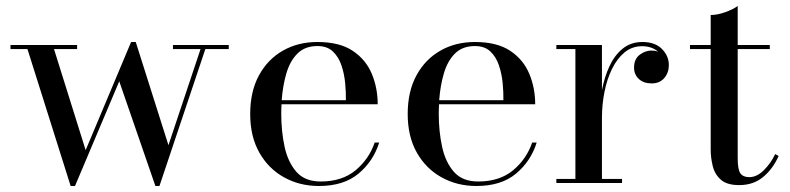

<svg xmlns="http://www.w3.org/2000/svg" viewBox="-20 -610 2632 640"><path d="M265.5 -109.5 417 -470H432.5L541.5 -126L648.5 -446.5H556.5V-460H742.5V-446.5H664.5L511.5 10H498L377.5 -339L230 10H215.5L71.5 -446.5H15V-460H237V-446.5H160Z M1244 -135Q1224.5 -72.5 1175 -31.2Q1125.5 10 1043 10Q979 10 927 -18.8Q875 -47.5 844.5 -101.2Q814 -155 814 -230Q814 -305 843.2 -358.8Q872.5 -412.5 923 -441.2Q973.5 -470 1038 -470Q1111.5 -470 1155.5 -440.8Q1199.5 -411.5 1219.2 -364.2Q1239 -317 1239 -262.5H918.5Q917.5 -247 917.5 -230Q917.5 -173 928.5 -121.5Q939.5 -70 967.8 -37.5Q996 -5 1049 -5Q1120 -5 1165 -42.2Q1210 -79.5 1229 -135ZM1038 -456.5Q996.5 -456.5 971.5 -431.5Q946.5 -406.5 934.5 -365.2Q922.5 -324 919 -276H1133Q1133.5 -302.5 1130.5 -333.5Q1127.5 -364.5 1118 -392.5Q1108.5 -420.5 1089.5 -438.5Q1070.5 -456.5 1038 -456.5Z M1769 -135Q1749.5 -72.5 1700 -31.2Q1650.5 10 1568 10Q1504 10 1452 -18.8Q1400 -47.5 1369.5 -101.2Q1339 -155 1339 -230Q1339 -305 1368.2 -358.8Q1397.5 -412.5 1448 -441.2Q1498.5 -470 1563 -470Q1636.5 -470 1680.5 -440.8Q1724.5 -411.5 1744.2 -364.2Q1764 -317 1764 -262.5H1443.5Q1442.5 -247 1442.5 -230Q1442.5 -173 1453.5 -121.5Q1464.5 -70 1492.8 -37.5Q1521 -5 1574 -5Q1645 -5 1690 -42.2Q1735 -79.5 1754 -135ZM1563 -456.5Q1521.5 -456.5 1496.5 -431.5Q1471.5 -406.5 1459.5 -365.2Q1447.5 -324 1444 -276H1658Q1658.5 -302.5 1655.5 -333.5Q1652.5 -364.5 1643 -392.5Q1633.5 -420.5 1614.5 -438.5Q1595.5 -456.5 1563 -456.5Z M1834.5 -13.5H1898V-446.5H1834.5V-460H1986.5V-309Q1994.5 -352.5 2011.5 -389.2Q2028.5 -426 2055.8 -448Q2083 -470 2121.5 -470Q2163.5 -470 2186.5 -446.8Q2209.5 -423.5 2209.5 -393Q2209.5 -367.5 2194.2 -349.8Q2179 -332 2152.5 -332Q2125 -332 2109.2 -347Q2093.5 -362 2093.5 -384.5Q2093.5 -413 2112 -427.2Q2130.5 -441.5 2152 -441.5Q2163.5 -441.5 2173.5 -438Q2152 -456 2120.5 -456Q2087 -456 2062 -435.5Q2037 -415 2020 -380.2Q2003 -345.5 1994.8 -303.2Q1986.5 -261 1986.5 -217.5V-13.5H2053.5V0H1834.5Z M2575.5 -90Q2556 -46.5 2523.5 -19.8Q2491 7 2444 7Q2403 7 2382.8 -11Q2362.5 -29 2355.8 -56.5Q2349 -84 2349 -111V-446.5H2280V-460H2349V-560Q2371.5 -560 2397.8 -569.5Q2424 -579 2439 -590V-460H2546V-446.5H2439V-82.5Q2439 -45 2448 -32.2Q2457 -19.5 2477.5 -19.5Q2503 -19.5 2526.5 -43Q2550 -66.5 2564 -96.5Z"/></svg>

Font: Bodoni* 16
Style: Regular
Weight: 400
Version: Version 2.2